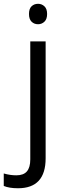

<svg xmlns="http://www.w3.org/2000/svg" viewBox="-74 -754 347 1014"><path d="M21 240.2Q-25.4 240.2 -54.2 228V162.1Q-20.5 171.9 12.2 171.9Q50.3 171.9 68.1 151.1Q85.9 130.4 85.9 87.9V-535.2H167V82Q167 240.2 21 240.2ZM79.1 -680.2Q79.1 -708 92.8 -720.9Q106.4 -733.9 127 -733.9Q146.5 -733.9 160.6 -720.7Q174.8 -707.5 174.8 -680.2Q174.8 -652.8 160.6 -639.4Q146.5 -626 127 -626Q106.4 -626 92.8 -639.4Q79.1 -652.8 79.1 -680.2Z"/></svg>

Font: f3_1792  
Style: Regular
Weight: 400
Foundry: Ascender Corporation
Version: Version 1.10